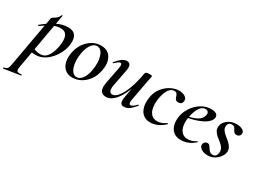

<svg xmlns="http://www.w3.org/2000/svg" viewBox="-123 -1033 2469 1876"><g transform="rotate(30 1111.5 -95.0)"><path d="M-64 275Q-67 276 -68.5 270Q-70 264 -66 263Q-45 258 -35 252Q-25 246 -19.5 230.5Q-14 215 -9 185L93 -386Q93 -389 103 -395.5Q113 -402 127.5 -411.5Q142 -421 153.5 -434Q165 -447 169 -462Q171 -466 176 -465Q181 -464 180 -460L67 178Q60 218 70 228.5Q80 239 118 235Q122 234 123.5 239.5Q125 245 120 246ZM145 1Q116 1 93.5 -2Q71 -5 57 -8L67 -67Q87 -52 113.5 -40Q140 -28 179 -28Q217 -28 242.5 -53.5Q268 -79 284 -122.5Q300 -166 306 -220Q310 -253 305 -282Q300 -311 282 -329.5Q264 -348 225 -348Q181 -348 134 -325Q87 -302 28 -259Q24 -255 20.5 -260Q17 -265 20 -268Q83 -321 151.5 -357Q220 -393 285 -393Q344 -393 369.5 -357Q395 -321 385 -253Q378 -202 354.5 -156Q331 -110 298 -74.5Q265 -39 225 -19Q185 1 145 1Z M563 14Q510 14 478 -14.5Q446 -43 435.5 -90Q425 -137 436 -193Q447 -253 479 -299.5Q511 -346 556 -372.5Q601 -399 653 -399Q708 -399 740.5 -371Q773 -343 783.5 -296.5Q794 -250 782 -193Q770 -127 735 -80Q700 -33 654.5 -9.5Q609 14 563 14ZM597 -11Q632 -11 659.5 -48Q687 -85 698 -149Q706 -191 705 -231Q704 -271 694 -304Q684 -337 665.5 -356Q647 -375 621 -375Q588 -375 560.5 -340Q533 -305 520 -236Q512 -193 513.5 -152.5Q515 -112 525 -80.5Q535 -49 553.5 -30Q572 -11 597 -11Z M940 13Q897 13 880.5 -19Q864 -51 878 -119L913 -297Q918 -327 913.5 -337.5Q909 -348 899 -348Q888 -348 874 -337Q860 -326 842 -309Q838 -305 834 -309Q830 -313 834 -317Q866 -355 892.5 -375Q919 -395 947 -395Q975 -395 986 -372.5Q997 -350 985 -297L954 -138Q943 -87 951.5 -62.5Q960 -38 984 -38Q1014 -38 1046.5 -77Q1079 -116 1107.5 -191.5Q1136 -267 1155 -376L1171 -375Q1151 -257 1116 -169.5Q1081 -82 1036 -34.5Q991 13 940 13ZM1141 9Q1112 9 1103.5 -13Q1095 -35 1103 -80L1155 -376Q1159 -394 1202 -394Q1220 -394 1226 -391.5Q1232 -389 1232 -387Q1232 -383 1227 -360.5Q1222 -338 1217 -312L1176 -89Q1167 -37 1192 -37Q1202 -37 1218 -47.5Q1234 -58 1253 -79Q1256 -83 1260.5 -78.5Q1265 -74 1261 -70Q1226 -28 1198 -9.5Q1170 9 1141 9Z M1442 13Q1398 13 1369.5 -6Q1341 -25 1326.5 -56.5Q1312 -88 1309.5 -126Q1307 -164 1314 -202Q1326 -263 1361 -307Q1396 -351 1443 -375Q1490 -399 1535 -399Q1558 -399 1579.5 -392Q1601 -385 1614.5 -371Q1628 -357 1626 -335Q1625 -317 1613.5 -305.5Q1602 -294 1581 -294Q1559 -294 1549 -306.5Q1539 -319 1536 -335Q1532 -349 1523.5 -361Q1515 -373 1494 -373Q1469 -373 1449.5 -355Q1430 -337 1417 -306.5Q1404 -276 1397 -236Q1387 -181 1393.5 -134Q1400 -87 1425 -59Q1450 -31 1496 -31Q1522 -31 1547.5 -42Q1573 -53 1591 -67Q1593 -69 1597 -65Q1601 -61 1599 -58Q1560 -21 1519.5 -4Q1479 13 1442 13Z M1787 12Q1731 12 1699 -16.5Q1667 -45 1657.5 -90Q1648 -135 1658 -185Q1665 -223 1686 -261.5Q1707 -300 1738.5 -331Q1770 -362 1810 -380.5Q1850 -399 1896 -399Q1935 -399 1954.5 -385Q1974 -371 1971 -345Q1968 -320 1944.5 -296.5Q1921 -273 1882.5 -254.5Q1844 -236 1797 -223Q1750 -210 1700 -204L1702 -217Q1775 -228 1824.5 -253.5Q1874 -279 1882 -324Q1887 -348 1876 -360Q1865 -372 1846 -372Q1820 -372 1799 -351.5Q1778 -331 1763.5 -296Q1749 -261 1742 -218Q1733 -165 1740.5 -122.5Q1748 -80 1773 -54.5Q1798 -29 1839 -29Q1860 -29 1885 -36Q1910 -43 1933 -60Q1935 -62 1938.5 -58Q1942 -54 1940 -52Q1902 -17 1863 -2.5Q1824 12 1787 12Z M2087 11Q2044 11 2014 -9Q1984 -29 1988 -58Q1991 -75 2002.5 -84.5Q2014 -94 2028 -94Q2045 -94 2054.5 -82.5Q2064 -71 2072.5 -56.5Q2081 -42 2093.5 -30.5Q2106 -19 2128 -19Q2149 -19 2160 -30.5Q2171 -42 2175 -66Q2179 -98 2165 -120.5Q2151 -143 2127.5 -161Q2104 -179 2082 -198Q2060 -217 2047 -240.5Q2034 -264 2040 -296Q2045 -323 2065 -345.5Q2085 -368 2116 -382Q2147 -396 2183 -396Q2226 -396 2252 -380.5Q2278 -365 2275 -340Q2273 -322 2260.5 -312.5Q2248 -303 2235 -303Q2215 -303 2205.5 -313Q2196 -323 2190 -336.5Q2184 -350 2174.5 -360Q2165 -370 2143 -370Q2124 -370 2114 -360Q2104 -350 2101 -336Q2096 -307 2110 -285Q2124 -263 2147.5 -244.5Q2171 -226 2193.5 -206Q2216 -186 2229.5 -162Q2243 -138 2238 -106Q2233 -80 2212.5 -52.5Q2192 -25 2160 -7Q2128 11 2087 11Z"/></g></svg>

Font: Cormorant Light SemiBold
Style: Italic
Weight: 600
Italic angle: -10°
Version: Version 4.000